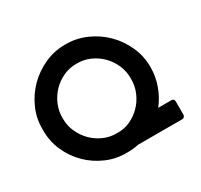

<svg xmlns="http://www.w3.org/2000/svg" viewBox="-153 -931 1193 1139"><g transform="rotate(-30 444.0 -361.5)"><path d="M814 -21Q814 -12 808.5 -6Q803 0 795 0H492Q455 8 416 8Q341 10 273.5 -19Q206 -48 155 -98.5Q104 -149 74.5 -217Q45 -285 47 -361Q45 -434 75 -502Q105 -570 156 -621Q207 -672 274.5 -702Q342 -732 416 -731Q489 -732 557 -702Q625 -672 676 -621Q727 -570 757 -502Q787 -434 786 -361Q786 -298 764.5 -238.5Q743 -179 705 -130H795Q814 -130 814 -110ZM418 -122Q466 -120 508.5 -139.5Q551 -159 583 -192Q615 -225 633.5 -269Q652 -313 651 -361Q652 -409 633.5 -452.5Q615 -496 582.5 -529Q550 -562 507 -581Q464 -600 416 -599Q369 -600 326 -580.5Q283 -561 251 -528Q219 -495 200.5 -451Q182 -407 183 -360Q182 -312 201 -268.5Q220 -225 252.5 -192Q285 -159 328 -140Q371 -121 418 -122Z"/></g></svg>

Font: Stadtwerke
Style: Bold
Weight: 700
Designer: Santiago Orozco
Foundry: Typemade
Version: Version 1.003